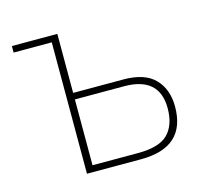

<svg xmlns="http://www.w3.org/2000/svg" viewBox="-83 -619 749 710"><g transform="rotate(-15 291.5 -264.0)"><path d="M194 -528H20V-503H166V0H373Q545 0 545 -156Q545 -222 506.5 -262Q468 -302 386 -302H194ZM382 -277Q517 -277 517 -157Q517 -93 483.5 -59Q450 -25 369 -25H194V-277Z"/></g></svg>

Font: Noto Sans Display Thin
Style: Regular
Weight: 250
Designer: Monotype Design Team
Foundry: Monotype Imaging Inc.
Version: Version 1.900